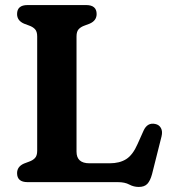

<svg xmlns="http://www.w3.org/2000/svg" viewBox="-20 -720 682 759"><path d="M334.5 -626.5 314.5 -619Q300 -614 291.2 -604.8Q282.5 -595.5 282.5 -576V-120.5Q282.5 -74.5 333.5 -74.5H413.5Q453 -74.5 479 -91Q505 -107.5 524 -151L547.5 -203.5Q562.5 -236.5 593.5 -230Q609 -227 616.2 -213.8Q623.5 -200.5 618.5 -180.5L581 -31.5Q574 -5.5 562.5 6.8Q551 19 528.5 19Q508.5 19 491 9.5Q473.5 0 445.5 0H89Q47.5 0 47.5 -35.5Q47.5 -61.5 75 -73.5L95 -81Q109.5 -86 118.2 -95.2Q127 -104.5 127 -124V-576Q127 -595.5 118.2 -604.8Q109.5 -614 95 -619L75 -626.5Q47.5 -638.5 47.5 -664.5Q47.5 -700 89 -700H320.5Q362 -700 362 -664.5Q362 -638.5 334.5 -626.5Z"/></svg>

Font: Fraunces 9pt S100 SemiBold
Style: Regular
Weight: 600
Version: Version 1.000; ttfautohint (v1.8.3)